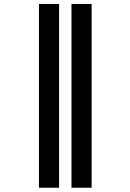

<svg xmlns="http://www.w3.org/2000/svg" viewBox="-20 -746 640 944"><path d="M270.5 -726.5V177H171.5V-726.5ZM430.5 -726.5V177H331.5V-726.5Z"/></svg>

Font: JuliaMono ExtraBold
Style: Regular
Weight: 800
Monospace: yes
Designer: cormullion
Foundry: corm
Version: Version 0.055; ttfautohint (v1.8.4)